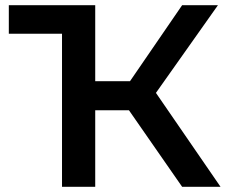

<svg xmlns="http://www.w3.org/2000/svg" viewBox="-20 -720 884 740"><path d="M477 -295H347V0H219V-590H14V-700H347V-407H481L682 -700H820L581 -362L830 0H682Z"/></svg>

Font: mBank SemiBold
Style: Regular
Weight: 600
Designer: Julieta Ulanovsky
Foundry: Julieta Ulanovsky
Version: Version 7.200